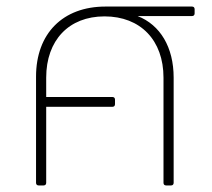

<svg xmlns="http://www.w3.org/2000/svg" viewBox="-20 -566 646 586"><path d="M302 -546C172 -546 90 -464 90 -332V-8C90 -3 93 0 98 0H113C118 0 121 -3 121 -8V-240H323C328 -240 331 -243 331 -248V-262C331 -267 328 -270 323 -270H121V-329C121 -443 190 -516 299 -516C409 -516 479 -443 479 -329V-8C479 -3 482 0 487 0H502C507 0 510 -3 510 -8V-329C510 -422 469 -490 400 -517H566C571 -517 574 -520 574 -525V-538C574 -543 571 -546 566 -546Z"/></svg>

Font: LINE Seed Sans TH Thin
Style: Regular
Weight: 250
Designer: Dalton Maag Ltd | Thai characters by Cadson Demak Co.,Ltd.
Foundry: Dalton Maag Ltd
Version: Version 1.003